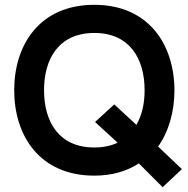

<svg xmlns="http://www.w3.org/2000/svg" viewBox="-20 -720 783 798"><path d="M656 58 736 -17 637 -111C681 -172 705 -256 705 -344C705 -532 600 -700 372 -700C144 -700 39 -533 39 -345C39 -157 144 10 372 10C445 10 507 -8 557 -41ZM372 -107C224 -107 163 -215 163 -345C163 -475 224 -583 372 -583C520 -583 581 -475 581 -345C581 -291 571 -244 547 -201L455 -286L375 -213L469 -127C444 -115 411 -107 372 -107Z"/></svg>

Font: FREAK Grotesk
Style: Bold
Weight: 700
Designer: La Scuola Open Source
Foundry: La Scuola Open Source
Version: Version 1.000;PS 1.0;hotconv 1.0.72;makeotf.lib2.5.5900